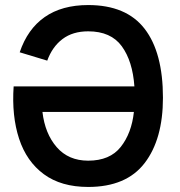

<svg xmlns="http://www.w3.org/2000/svg" viewBox="-20 -730 711 760"><path d="M329 10Q222 10 153.5 -40.5Q85 -91 55.5 -181Q26 -271 34 -388H512Q505 -488 462 -547Q419 -606 329 -606Q268 -606 227.5 -575.5Q187 -545 167 -490L58 -523Q89 -615 157 -662.5Q225 -710 329 -710Q480 -710 552.5 -616Q625 -522 625 -343Q625 -179 552.5 -84.5Q480 10 329 10ZM329 -94Q415 -94 458 -148.5Q501 -203 510 -287H148Q158 -201 204.5 -147.5Q251 -94 329 -94Z"/></svg>

Font: Haskoy SemiBold
Style: Regular
Weight: 600
Designer: Ertekin Erdin
Foundry: Ertekin Erdin
Version: Version 1.500; ttfautohint (v1.8.3)